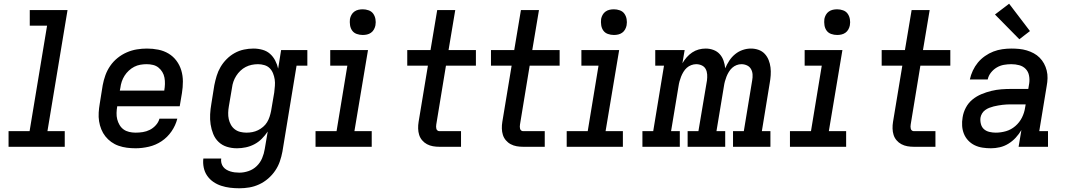

<svg xmlns="http://www.w3.org/2000/svg" viewBox="-20 -789 5740 1032"><path d="M26 0V-84H139L233 -651H140V-735H343L235 -84H328V0Z M709 8Q685 8 662 5Q639 2 617.5 -5.5Q596 -13 578 -26Q560 -39 546.5 -56Q533 -73 524.5 -94Q516 -115 512.5 -137.5Q509 -160 510.5 -184Q512 -208 516 -231L532 -331Q537 -358 546.5 -384.5Q556 -411 572.5 -435Q589 -459 612 -477.5Q635 -496 661.5 -507.5Q688 -519 715.5 -523.5Q743 -528 770 -528Q801 -528 831 -522Q861 -516 886 -501Q911 -486 928.5 -462.5Q946 -439 954.5 -410.5Q963 -382 963 -351Q963 -320 958 -289L946 -218H610V-217Q607 -200 606.5 -182Q606 -164 610 -148Q614 -132 622.5 -117.5Q631 -103 644 -93.5Q657 -84 674 -80Q691 -76 709 -76Q728 -76 747.5 -79Q767 -82 785 -91Q803 -100 817.5 -116Q832 -132 837 -151H933Q924 -115 902 -83Q880 -51 848.5 -30Q817 -9 780.5 -0.5Q744 8 709 8ZM863 -302V-303Q866 -320 866.5 -337.5Q867 -355 864 -371.5Q861 -388 852.5 -402Q844 -416 831.5 -426Q819 -436 802.5 -440Q786 -444 768 -444Q751 -444 734 -441Q717 -438 701.5 -430Q686 -422 672.5 -409.5Q659 -397 649.5 -382Q640 -367 634.5 -350.5Q629 -334 627 -317L624 -302Z M1267 223Q1241 223 1216.5 220Q1192 217 1169 209.5Q1146 202 1126.5 188.5Q1107 175 1093.5 155.5Q1080 136 1075 111.5Q1070 87 1073 63H1169Q1167 75 1170 87Q1173 99 1180 108Q1187 117 1197 123Q1207 129 1218.5 132.5Q1230 136 1242 137.5Q1254 139 1267 139Q1291 139 1316 130.5Q1341 122 1360 103.5Q1379 85 1389 61Q1399 37 1403 12L1419 -82Q1405 -61 1387 -43Q1369 -25 1347 -13.5Q1325 -2 1301 3Q1277 8 1254 8Q1225 8 1199.5 0Q1174 -8 1155 -26Q1136 -44 1126 -69Q1116 -94 1112 -120.5Q1108 -147 1109.5 -175Q1111 -203 1116 -231L1132 -331Q1137 -356 1144.5 -381Q1152 -406 1165.5 -429Q1179 -452 1198.5 -471.5Q1218 -491 1241.5 -504Q1265 -517 1291 -522.5Q1317 -528 1342 -528Q1367 -528 1390.5 -521.5Q1414 -515 1431 -500Q1448 -485 1459 -464Q1470 -443 1475 -420L1491 -520H1632V-436H1574L1498 26Q1493 53 1484 79Q1475 105 1459 128.5Q1443 152 1421 171Q1399 190 1373 202Q1347 214 1320 218.5Q1293 223 1267 223ZM1305 -76Q1321 -76 1336.5 -79Q1352 -82 1366.5 -89Q1381 -96 1394 -107Q1407 -118 1415.5 -132Q1424 -146 1429 -161.5Q1434 -177 1437 -192L1454 -292Q1456 -310 1457.5 -327.5Q1459 -345 1456.5 -362Q1454 -379 1447.5 -395Q1441 -411 1429.5 -422.5Q1418 -434 1401 -439Q1384 -444 1367 -444Q1350 -444 1333 -440.5Q1316 -437 1300.5 -429Q1285 -421 1272 -408.5Q1259 -396 1249.5 -381Q1240 -366 1234.5 -350Q1229 -334 1227 -317L1210 -217Q1207 -200 1206.5 -182.5Q1206 -165 1209.5 -149Q1213 -133 1221 -118.5Q1229 -104 1242 -94Q1255 -84 1271.5 -80Q1288 -76 1305 -76Z M1676 0V-84H1789L1847 -436H1755V-520H1958L1885 -84H1978V0ZM1930 -601Q1913 -601 1897.5 -606.5Q1882 -612 1873 -624.5Q1864 -637 1861.5 -653.5Q1859 -670 1861 -687Q1863 -698 1869 -709Q1875 -720 1885 -727Q1895 -734 1906.5 -736.5Q1918 -739 1930 -739Q1946 -739 1961.5 -733.5Q1977 -728 1986 -715.5Q1995 -703 1998 -686.5Q2001 -670 1998 -653Q1996 -642 1990 -631Q1984 -620 1974 -613Q1964 -606 1952.5 -603.5Q1941 -601 1930 -601Z M2342 0Q2324 0 2307 -3Q2290 -6 2275 -14Q2260 -22 2249 -35Q2238 -48 2233 -64Q2228 -80 2227.5 -98Q2227 -116 2230 -134L2280 -436H2169V-520H2294L2330 -735H2427L2391 -520H2538V-436H2377L2325 -120Q2324 -114 2324 -108Q2324 -102 2325.5 -96.5Q2327 -91 2331.5 -87.5Q2336 -84 2342 -84H2458V0Z M2792 0Q2774 0 2757 -3Q2740 -6 2725 -14Q2710 -22 2699 -35Q2688 -48 2683 -64Q2678 -80 2677.5 -98Q2677 -116 2680 -134L2730 -436H2619V-520H2744L2780 -735H2877L2841 -520H2988V-436H2827L2775 -120Q2774 -114 2774 -108Q2774 -102 2775.5 -96.5Q2777 -91 2781.5 -87.5Q2786 -84 2792 -84H2908V0Z M3026 0V-84H3139L3197 -436H3105V-520H3308L3235 -84H3328V0ZM3280 -601Q3263 -601 3247.5 -606.5Q3232 -612 3223 -624.5Q3214 -637 3211.5 -653.5Q3209 -670 3211 -687Q3213 -698 3219 -709Q3225 -720 3235 -727Q3245 -734 3256.5 -736.5Q3268 -739 3280 -739Q3296 -739 3311.5 -733.5Q3327 -728 3336 -715.5Q3345 -703 3348 -686.5Q3351 -670 3348 -653Q3346 -642 3340 -631Q3334 -620 3324 -613Q3314 -606 3302.5 -603.5Q3291 -601 3280 -601Z M3433 0V-84H3491L3549 -436H3502V-520H3660L3648 -449Q3658 -466 3671 -481Q3684 -496 3700.5 -507Q3717 -518 3735.5 -523Q3754 -528 3773 -528Q3795 -528 3815 -520.5Q3835 -513 3848.5 -498Q3862 -483 3869 -463Q3876 -443 3878 -422Q3887 -443 3900 -463Q3913 -483 3931.5 -498Q3950 -513 3972 -520.5Q3994 -528 4016 -528Q4016 -528 4016 -528Q4016 -528 4016 -528Q4038 -528 4057.5 -521Q4077 -514 4090.5 -499.5Q4104 -485 4111.5 -466Q4119 -447 4121.5 -426.5Q4124 -406 4122.5 -384.5Q4121 -363 4117 -341L4075 -84H4121V0H3920V-84H3978L4023 -357Q4026 -373 4025 -389Q4024 -405 4016.5 -418Q4009 -431 3995 -437.5Q3981 -444 3965 -444Q3952 -444 3939 -439Q3926 -434 3915.5 -424.5Q3905 -415 3897.5 -402.5Q3890 -390 3885 -377.5Q3880 -365 3876.5 -352Q3873 -339 3871 -325L3831 -84H3878V0H3676V-84H3734L3780 -357Q3782 -373 3781 -389Q3780 -405 3773 -418Q3766 -431 3752 -437.5Q3738 -444 3722 -444Q3709 -444 3695.5 -439Q3682 -434 3671.5 -424.5Q3661 -415 3653.5 -402.5Q3646 -390 3641 -377.5Q3636 -365 3632.5 -352Q3629 -339 3627 -325L3587 -84H3634V0Z M4226 0V-84H4339L4397 -436H4305V-520H4508L4435 -84H4528V0ZM4480 -601Q4463 -601 4447.5 -606.5Q4432 -612 4423 -624.5Q4414 -637 4411.5 -653.5Q4409 -670 4411 -687Q4413 -698 4419 -709Q4425 -720 4435 -727Q4445 -734 4456.5 -736.5Q4468 -739 4480 -739Q4496 -739 4511.5 -733.5Q4527 -728 4536 -715.5Q4545 -703 4548 -686.5Q4551 -670 4548 -653Q4546 -642 4540 -631Q4534 -620 4524 -613Q4514 -606 4502.5 -603.5Q4491 -601 4480 -601Z M4892 0Q4874 0 4857 -3Q4840 -6 4825 -14Q4810 -22 4799 -35Q4788 -48 4783 -64Q4778 -80 4777.5 -98Q4777 -116 4780 -134L4830 -436H4719V-520H4844L4880 -735H4977L4941 -520H5088V-436H4927L4875 -120Q4874 -114 4874 -108Q4874 -102 4875.5 -96.5Q4877 -91 4881.5 -87.5Q4886 -84 4892 -84H5008V0Z M5306 8Q5283 8 5260.5 4.5Q5238 1 5218.5 -8.5Q5199 -18 5184 -34Q5169 -50 5161 -70Q5153 -90 5151.5 -112.5Q5150 -135 5154 -158Q5158 -185 5171.5 -210.5Q5185 -236 5207 -254Q5229 -272 5255.5 -283Q5282 -294 5309 -300.5Q5336 -307 5362.5 -309Q5389 -311 5416 -311H5507L5512 -341Q5515 -362 5511 -383Q5507 -404 5493 -418.5Q5479 -433 5458.5 -438.5Q5438 -444 5416 -444Q5396 -444 5376 -440.5Q5356 -437 5338 -426.5Q5320 -416 5306.5 -399Q5293 -382 5289 -362H5193Q5198 -386 5209 -409.5Q5220 -433 5236 -452.5Q5252 -472 5274 -487.5Q5296 -503 5319.5 -512Q5343 -521 5367.5 -524.5Q5392 -528 5416 -528Q5437 -528 5458 -526Q5479 -524 5499 -518Q5519 -512 5536.5 -502.5Q5554 -493 5568 -479Q5582 -465 5591.5 -447.5Q5601 -430 5606 -410Q5611 -390 5610.5 -369Q5610 -348 5606 -327L5566 -84H5613V0H5455L5470 -90Q5457 -68 5439.5 -49Q5422 -30 5400 -16.5Q5378 -3 5354 2.5Q5330 8 5306 8ZM5332 -76Q5360 -76 5387.5 -84Q5415 -92 5437.5 -111.5Q5460 -131 5473 -157Q5486 -183 5490 -211L5493 -228H5416Q5404 -228 5392 -227.5Q5380 -227 5368.5 -225.5Q5357 -224 5345 -222Q5333 -220 5321 -217Q5309 -214 5297.5 -209.5Q5286 -205 5275.5 -197.5Q5265 -190 5258.5 -179Q5252 -168 5250 -156Q5248 -139 5252.5 -122Q5257 -105 5269 -94.5Q5281 -84 5298 -80Q5315 -76 5332 -76ZM5459 -578 5328 -711 5404 -769 5516 -622Z"/></svg>

Font: Iosevka Etoile Medium Oblique
Style: Regular
Weight: 500
Italic angle: -9°
Designer: Belleve Invis
Foundry: Belleve Invis
Version: Version 15.5.2; ttfautohint (v1.8.4)